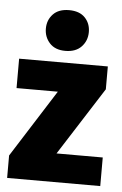

<svg xmlns="http://www.w3.org/2000/svg" viewBox="-49 -679 456 715"><g transform="rotate(5 179.0 -321.5)"><path d="M4.9 0H353V-106.9H180.2L342.3 -360.8V-446.3H10.7V-336.4H165L4.9 -84ZM100.1 -566.9Q100.1 -535.2 120.6 -512.7Q141.1 -490.2 179.2 -490.2Q218.3 -490.2 239.5 -512.7Q260.7 -535.2 260.7 -567.4Q260.7 -599.6 240.2 -621.1Q219.7 -642.6 180.7 -642.6Q141.6 -642.6 120.8 -620.6Q100.1 -598.6 100.1 -566.9Z"/></g></svg>

Font: Roboto Flex Super Cond Bold
Style: Regular
Weight: 700
Width: 3
Designer: Berlow after Robertson
Foundry: Google
Version: Version 3.000